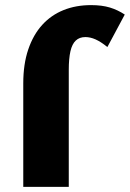

<svg xmlns="http://www.w3.org/2000/svg" viewBox="-20 -731 508 751"><path d="M71 0V-405Q71 -480 90.5 -537.5Q110 -595 145 -633.5Q180 -672 228.5 -691.5Q277 -711 336 -711Q379 -711 410 -701.5Q441 -692 468 -674L400 -547Q374 -568 353.5 -577Q333 -586 314 -586Q291 -586 276.5 -572.5Q262 -559 255.5 -530.5Q249 -502 249 -458V0Z"/></svg>

Font: Ysabeau Infant Black
Style: Regular
Weight: 900
Designer: Christian Thalmann (Catharsis Fonts)
Version: Version 2.001;gftools[0.9.30]; featfreeze: ss01,ss02,lnum